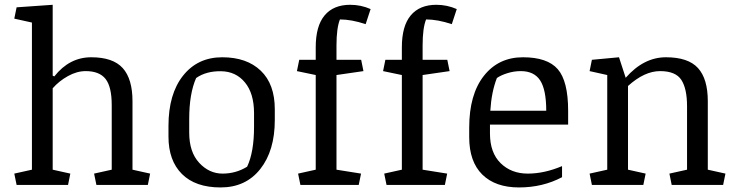

<svg xmlns="http://www.w3.org/2000/svg" viewBox="-20 -783 3122 813"><path d="M541 -354.5V-64.5L615.7 -47.9L606 0H388.2L378.4 -47.9L453.1 -64.5V-337.9Q453.1 -415.5 427 -448.7Q400.9 -481.9 342.8 -481.9Q305.7 -481.9 267.8 -460.9Q230 -439.9 203.1 -409.2V-64.5L277.8 -47.9L268.1 0H50.3L40.5 -47.9L115.2 -64.5V-687.5L40.5 -704.1L50.3 -752L203.1 -762.7V-462.4L210 -459.5Q273.9 -540.5 366.2 -540.5Q458.5 -540.5 499.8 -494.6Q541 -448.7 541 -354.5Z M1055.7 -303.7Q1055.7 -387.2 1017.3 -433.8Q979 -480.5 916 -481.4Q853 -482.4 810.5 -452.6Q781.2 -386.2 781.2 -279.3V-221.2Q781.2 -139.2 823.5 -93.5Q865.7 -47.9 922.4 -47.9Q979 -47.9 1026.4 -77.1Q1055.7 -138.7 1055.7 -245.6ZM693.4 -204.6V-250Q693.4 -384.8 755.1 -462.6Q816.9 -540.5 920.9 -540.5Q1024.9 -540.5 1084.2 -483.6Q1143.6 -426.8 1143.6 -320.3V-274.4Q1143.6 -145 1082 -67.1Q1020.5 10.7 914.1 10.7Q807.6 10.7 750.5 -46.1Q693.4 -103 693.4 -204.6Z M1404.8 -590.3V-529.8H1509.3L1519 -481.9L1404.8 -465.3V-64.5L1508.8 -47.9L1499 0H1252L1242.2 -47.9L1316.9 -64.5V-465.3L1237.3 -481.9L1247.1 -529.8H1316.9V-582.5Q1316.9 -672.9 1354.5 -717.8Q1392.1 -762.7 1462.9 -762.7Q1508.3 -762.7 1549.3 -744.6L1528.3 -680.7Q1468.3 -700.7 1419.4 -700.7Q1404.8 -664.1 1404.8 -590.3Z M1769.5 -590.3V-529.8H1874L1883.8 -481.9L1769.5 -465.3V-64.5L1873.5 -47.9L1863.8 0H1616.7L1606.9 -47.9L1681.6 -64.5V-465.3L1602.1 -481.9L1611.8 -529.8H1681.6V-582.5Q1681.6 -672.9 1719.2 -717.8Q1756.8 -762.7 1827.6 -762.7Q1873 -762.7 1914.1 -744.6L1893.1 -680.7Q1833 -700.7 1784.2 -700.7Q1769.5 -664.1 1769.5 -590.3Z M2293 -314Q2293 -402.8 2267.3 -442.4Q2241.7 -481.9 2185.1 -481.9Q2156.2 -481.9 2128.4 -473.1Q2100.6 -464.4 2084 -452.6Q2061 -393.6 2056.2 -314ZM1966.8 -202.1V-242.7Q1966.8 -382.8 2028.8 -461.7Q2090.8 -540.5 2194.3 -540.5Q2297.9 -540.5 2341.8 -490Q2385.7 -439.5 2385.7 -314V-255.4H2054.7V-218.3Q2054.7 -136.2 2099.9 -92Q2145 -47.9 2214.8 -47.9Q2284.7 -47.9 2359.9 -79.6V-32.7Q2277.8 10.7 2177.7 10.7Q2077.6 10.7 2022.2 -43.9Q1966.8 -98.6 1966.8 -202.1Z M2977.1 -354.5V-64.5L3051.8 -47.9L3042 0H2824.2L2814.5 -47.9L2889.2 -64.5V-333Q2889.2 -407.7 2865 -444.8Q2840.8 -481.9 2774.9 -481.9Q2709 -481.9 2639.2 -418.9V-64.5L2713.9 -47.9L2704.1 0H2486.3L2476.6 -47.9L2551.3 -64.5V-465.3L2476.6 -481.9L2486.3 -529.8L2601.1 -540.5L2629.4 -453.6Q2705.6 -540.5 2799.8 -540.5Q2894 -540.5 2935.5 -494.9Q2977.1 -449.2 2977.1 -354.5Z"/></svg>

Font: NoticiaText-Regular
Style: Regular
Weight: 400
Designer: JM Sole
Foundry: JM Sole
Version: Version 1.003